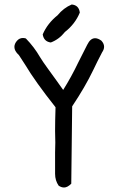

<svg xmlns="http://www.w3.org/2000/svg" viewBox="-20 -836 540 854"><path d="M206 -647Q175 -651 170 -683Q191 -732 236 -768Q263 -801 299 -816Q331 -813 335 -780Q314 -729 269 -694Q243 -661 206 -647ZM265 -2Q253 -2 241 -10Q225 -33 225 -63V-158L226 -202Q225 -222 225 -254Q225 -296 227 -359Q136 -474 92 -548Q79 -569 64 -591Q44 -609 44 -627Q44 -641 55 -654Q66 -667 82 -667Q88 -667 95 -665Q132 -627 158 -582Q170 -562 194.5 -528.5Q219 -495 230 -479.5Q241 -464 261 -436Q298 -495 328 -558L368 -637Q382 -666 403 -666Q416 -666 431 -655Q443 -642 443 -628Q443 -616 434 -603Q413 -563 394 -523Q359 -450 301 -363L297 -19Q280 -2 265 -2Z"/></svg>

Font: Xiaolai Mono SC
Style: Regular
Weight: 400
Monospace: yes
Designer: LXGW / Nozomi Seto
Version: Version 3.113;September 30, 2024